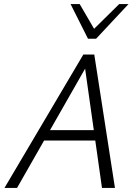

<svg xmlns="http://www.w3.org/2000/svg" viewBox="-20 -927 670 947"><path d="M483 0 395 -622H419L64 0H2L391 -658H445L547 0ZM163 -234 191 -285H467L482 -234ZM414 -736 431 -772 568 -907H614L454 -736ZM414 -736 328 -907H373L451 -773L454 -736Z"/></svg>

Font: Ysabeau Office Light
Style: Italic
Weight: 300
Italic angle: -12°
Designer: Christian Thalmann (Catharsis Fonts)
Version: Version 2.001;gftools[0.9.30]; featfreeze: tnum,lnum,ss02